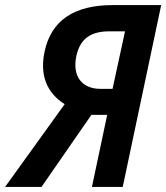

<svg xmlns="http://www.w3.org/2000/svg" viewBox="-66 -734 653 754"><path d="M-46 0H97L293 -283H355L295 0H416L567 -714H377C225 -714 135 -654 109 -531C90 -441 116 -370 188 -325ZM329 -385C255 -385 217 -435 234 -515C249 -582 290 -611 364 -611H425L376 -385Z"/></svg>

Font: Noto Sans SemiCondensed SemiBold
Style: Italic
Weight: 600
Width: 4
Italic angle: -12°
Designer: Monotype Design Team
Foundry: Monotype Imaging Inc.
Version: Version 2.013